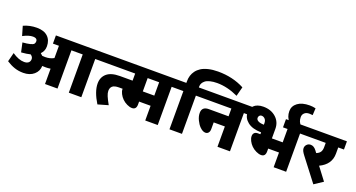

<svg xmlns="http://www.w3.org/2000/svg" viewBox="-53 -1724 4715 2541"><g transform="rotate(20 2304.5 -453.0)"><path d="M594.5 0V-215.9Q558.1 -210.3 530.3 -210.3Q502.5 -210.3 478.3 -211.8Q477.2 -138.5 420.4 -89.2Q363.5 -39.9 271.5 -39.9Q205.3 -39.9 148.1 -59.2Q91 -78.4 32.4 -116.3L64.7 -242.7Q156.2 -179.5 233.6 -179.5Q273.5 -179.5 294.7 -197.9Q316 -216.4 316 -248.7Q316 -281.1 281.6 -303.8Q230.5 -290.7 165.8 -286.1L153.7 -285.1L125.4 -415.1Q258.3 -425.2 282.1 -455Q292.7 -468.7 292.7 -490.4Q292.7 -512.1 277.3 -523.8Q261.9 -535.4 233.1 -535.4Q172.9 -535.4 92.5 -492.4L54.1 -623.9Q140.5 -663.3 240.9 -663.3Q341.3 -663.3 394.6 -613Q447.9 -562.7 447.9 -476.7Q447.9 -409 402.4 -365Q419.1 -352.4 432.3 -337.7Q449.9 -335.7 474.2 -335.7Q542.5 -335.7 594.5 -365.5V-538.4H510.1V-653.7H1215.9V-538.4H1105.7V0H929.7V-538.4H770.5V0Z M1489.9 -438.3H1739.6L1739.1 -292.2H1530.8Q1465.6 -292.2 1439.1 -268.7Q1412.5 -245.2 1412.5 -202.2Q1412.5 -171.4 1429.2 -131.2Q1445.9 -91 1482.8 -24.8L1338.2 16.7Q1246.2 -133 1246.2 -245.7Q1246.2 -334.2 1306.6 -386.2Q1367 -438.3 1489.9 -438.3ZM1601.1 -538.4H1185.5V-653.7H1601.1Z M2006.1 0V-207.3H1844.3V-166.3Q1844.3 -94.5 1783.1 -94.5Q1751.3 -94.5 1712.3 -113Q1673.4 -131.4 1644.8 -159.8Q1616.3 -188.1 1598.6 -223Q1580.9 -257.8 1580.9 -287.4Q1580.9 -317 1598.1 -333.7Q1615.3 -350.4 1647.1 -350.4H1668.4V-538.4H1545V-653.7H2292.2V-538.4H2182V0ZM2006.1 -538.4H1844.3V-350.4H2006.1Z M2347.3 0V-538.4H2261.9V-653.7H2347.3V-677.5Q2347.3 -762.4 2393.3 -825.1Q2418.6 -859.5 2457 -884.2Q2495.4 -909 2555.9 -923.9Q2616.3 -938.8 2692.6 -938.8Q2900.4 -938.8 3064.2 -851.9L3029.8 -720.4Q2876.6 -791.7 2733.1 -791.7Q2676.4 -791.7 2634 -781.1Q2591.5 -770.5 2568.3 -752.3Q2523.3 -716.4 2523.3 -668.4V-653.7H2634V-538.4H2523.3V0Z M3023.3 0V-286.1H2866V-192.1Q2866 -158.7 2850.4 -139.5Q2834.7 -120.3 2807.9 -120.3Q2770 -120.3 2727.5 -162.8Q2697.2 -193.1 2673.2 -243.4Q2649.1 -293.7 2649.1 -341.8Q2649.1 -429.2 2745.7 -429.2H3023.3V-538.4H2603.6V-653.7H3309.9V-538.4H3199.2V0Z M3814.5 0V-207.3H3662.3V-166.3Q3662.3 -94.5 3601.1 -94.5Q3569.8 -94.5 3530.6 -113Q3491.4 -131.4 3462.8 -159.8Q3434.3 -188.1 3416.8 -223Q3399.4 -257.8 3399.4 -287.4Q3399.4 -317 3416.3 -333.7Q3433.3 -350.4 3465.1 -350.4H3500.5V-376.6Q3375.1 -379.2 3308.6 -432.8Q3242.2 -486.3 3242.2 -563.2Q3242.2 -619.8 3282.1 -661.8Q3301.8 -682.5 3335.9 -694.6Q3370.1 -706.8 3414.1 -706.8Q3523.3 -706.8 3592.8 -644.3Q3662.3 -581.9 3662.3 -484.8V-350.4H3814.5V-538.4H3750.3V-653.7H4101.1V-538.4H3990.4V0ZM3391.3 -542Q3391.3 -516.2 3418.9 -500.8Q3446.4 -485.3 3500.5 -484.3V-507.6Q3500.5 -543 3480.8 -564.7Q3461.1 -586.5 3431.7 -586.5Q3413.5 -586.5 3402.4 -573.1Q3391.3 -559.7 3391.3 -542Z M3755.3 -769.5Q3755.3 -841.3 3816 -886.8Q3876.6 -932.3 3985.3 -932.3Q4027.8 -932.3 4069.3 -922.1L4063.7 -824.6Q4041.5 -828.1 4017.7 -828.1Q3973.7 -828.1 3948.9 -805.1Q3924.2 -782.1 3924.2 -747.2Q3924.2 -712.3 3935.3 -686Q3946.4 -659.8 3973.2 -628.9H3807.9Q3755.3 -688.6 3755.3 -769.5Z M4100.1 -373.6Q4100.1 -403.4 4121.6 -425.4Q4143.1 -447.4 4174.9 -447.4Q4219.9 -447.4 4255.3 -400.9L4279.6 -368.6Q4319.5 -384.7 4335.7 -410.5Q4351.9 -436.3 4351.9 -478.3V-538.4H4070.8V-653.7H4608.7V-538.4H4528.3V-451Q4528.3 -297.8 4372.6 -224.5L4506.6 -47.5L4385.2 32.9L4144.1 -281.1Q4121.8 -309.9 4111 -331.1Q4100.1 -352.4 4100.1 -373.6Z"/></g></svg>

Font: Khula ExtraBold
Style: Regular
Weight: 800
Designer: Erin McLaughlin, Steve Matteson
Version: Version 1.002;PS 1.0;hotconv 1.0.72;makeotf.lib2.5.5900; ttf